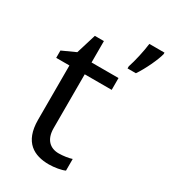

<svg xmlns="http://www.w3.org/2000/svg" viewBox="-188 -853 847 956"><g transform="rotate(30 235.0 -375.0)"><path d="M470 -751V-760H383C378 -717 363 -650 350 -612V-600H398C428 -644 461 -715 470 -751ZM264 -62C215 -62 180 -93 180 -158V-468H335V-536H180V-659H128L93 -545L16 -510V-468H92V-156C92 -26 165 10 249 10C281 10 320 3 339 -6V-73C322 -67 290 -62 264 -62Z"/></g></svg>

Font: Noto Sans Caucasian Albanian
Style: Regular
Weight: 400
Designer: Monotype Design Team
Foundry: Monotype Imaging Inc.
Version: Version 2.005